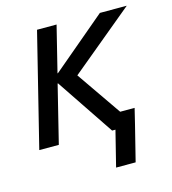

<svg xmlns="http://www.w3.org/2000/svg" viewBox="-102 -592 748 835"><g transform="rotate(-15 272.5 -174.0)"><path d="M446 0 406 160H318L358 0H343L169 -259H167L103 0H15L141 -508H229L178 -302H180L424 -508H545L259 -271L398 -70H463Z"/></g></svg>

Font: CST
Style: Italic
Weight: 400
Italic angle: -14°
Version: Version 1.00